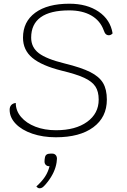

<svg xmlns="http://www.w3.org/2000/svg" viewBox="-20 -730 682 1035"><path d="M32 -138Q32 -154 40.5 -163.5Q49 -173 65 -175Q65 -133 93.5 -99.5Q122 -66 171 -47Q220 -28 282 -28Q387 -28 449.5 -73Q512 -118 512 -193Q512 -237 494 -264Q476 -291 434 -310.5Q392 -330 313 -349Q205 -376 154.5 -418Q104 -460 104 -527Q104 -613 170 -661.5Q236 -710 354 -710Q449 -710 512 -667Q575 -624 587 -550Q578 -540 567 -540Q557 -540 550.5 -546Q544 -552 539 -567Q520 -619 472 -646.5Q424 -674 353 -674Q251 -674 199.5 -637Q148 -600 148 -527Q148 -475 189 -443.5Q230 -412 328 -388Q418 -366 466.5 -341.5Q515 -317 535.5 -282.5Q556 -248 556 -193Q556 -98 483 -44Q410 10 281 10Q211 10 154 -9.5Q97 -29 64.5 -63Q32 -97 32 -138ZM287 126 285 146Q277 198 238 249Q221 271 212 278Q203 285 193 285Q184 285 176 275Q205 249 222 223.5Q239 198 247 166H245Q234 166 227 159Q220 152 220 141Q220 130 222 120Q224 108 231.5 103Q239 98 253 98H261Q273 98 280 105.5Q287 113 287 126Z"/></svg>

Font: Krub ExtraLight
Style: Italic
Weight: 275
Italic angle: -8°
Designer: Ekaluck Peanpanawate
Foundry: Cadson Demak Co.,Ltd.
Version: Version 1.000; ttfautohint (v1.6)